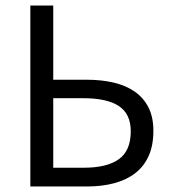

<svg xmlns="http://www.w3.org/2000/svg" viewBox="-20 -676 620 696"><path d="M90 0V-656H173V-387H294Q348 -387 392.5 -376.5Q437 -366 469 -343.5Q501 -321 518.5 -286Q536 -251 536 -202Q536 -149 519 -111Q502 -73 470.5 -48.5Q439 -24 394.5 -12Q350 0 295 0ZM173 -68H284Q368 -68 411 -99Q454 -130 454 -200Q454 -263 411 -291.5Q368 -320 282 -320H173Z"/></svg>

Font: Pinyin1712
Style: Regular
Weight: 400
Version: Version 1